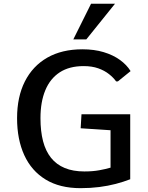

<svg xmlns="http://www.w3.org/2000/svg" viewBox="-20 -980 776 1010"><path d="M403.8 9.8Q294.4 9.8 220 -35.6Q145.5 -81.1 107.7 -163.8Q69.8 -246.6 69.8 -358.4Q69.8 -470.2 110.8 -551.5Q151.9 -632.8 228.8 -676.8Q305.7 -720.7 413.6 -720.7Q475.6 -720.7 525.1 -705.8Q574.7 -690.9 610.6 -665Q646.5 -639.2 667 -606L600.1 -551.8H590.8Q576.7 -571.8 553.2 -590.3Q529.8 -608.9 496.8 -620.6Q463.9 -632.3 419.9 -632.3Q344.7 -632.3 294.4 -599.6Q244.1 -566.9 218.5 -505.6Q192.9 -444.3 192.9 -358.4Q192.9 -289.6 206.5 -237.3Q220.2 -185.1 248.5 -149.7Q276.9 -114.3 320.6 -96.2Q364.3 -78.1 423.8 -78.1Q468.3 -78.1 502.7 -84.5Q537.1 -90.8 561.5 -98.1V-294.9L404.3 -305.2L408.7 -378.9H665V-37.1Q629.9 -23.4 589.1 -12.7Q548.3 -2 502 3.9Q455.6 9.8 403.8 9.8ZM365.7 -772.9 459 -960.4H585L434.1 -772.9Z"/></svg>

Font: Comme Medium
Style: Regular
Weight: 500
Version: Version 1.000;gftools[0.9.27]